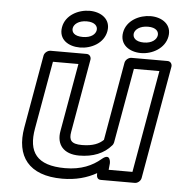

<svg xmlns="http://www.w3.org/2000/svg" viewBox="-55 -806 838 893"><g transform="rotate(5 364.5 -359.5)"><path d="M337 -79C402 -79 453 -100 487 -140C491 -144 493 -150 494 -154L556 -503H675L591 -25H480L483 -56C483 -56 484 -107 443 -72C404 -39 352 -15 277 -15C144 -15 102 -76 122 -187L178 -503H297L241 -186C229 -121 265 -79 337 -79ZM448 25H607C618 25 633 15 636 0L729 -528C731 -539 724 -553 709 -553H540C529 -553 513 -543 510 -528L446 -162C427 -143 397 -129 346 -129C295 -129 284 -147 291 -186L351 -528C353 -539 346 -553 331 -553H162C151 -553 135 -543 132 -528L72 -187C48 -52 111 35 268 35C331 35 384 20 428 -5C427 12 431 25 448 25ZM306 -630C266 -630 253 -648 256 -667C259 -685 280 -704 319 -704C357 -704 371 -685 368 -667C365 -648 345 -630 306 -630ZM297 -580C350 -580 408 -610 418 -667C428 -723 381 -754 328 -754C275 -754 216 -724 206 -667C196 -609 243 -580 297 -580ZM591 -629C552 -629 538 -648 541 -667C544 -685 566 -704 605 -704C643 -704 656 -685 653 -667C650 -648 629 -629 591 -629ZM582 -579C635 -579 693 -611 703 -667C713 -723 666 -754 613 -754C560 -754 501 -724 491 -667C481 -610 528 -579 582 -579Z"/></g></svg>

Font: Asimov
Style: XWidOuIt
Weight: 500
Designer: Google
Version: Version 2.000980; 2014